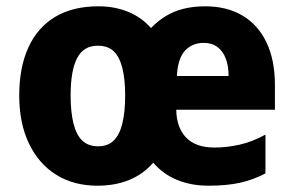

<svg xmlns="http://www.w3.org/2000/svg" viewBox="-20 -579 931 609"><path d="M631 -559Q699 -559 748.5 -530Q798 -501 825 -445Q852 -389 852 -309V-231H539Q540 -174 570.5 -142.5Q601 -111 660 -111Q699 -111 739.5 -120Q780 -129 822 -152V-29Q784 -9 742 0.5Q700 10 641 10Q587 10 542.5 -8Q498 -26 466 -63Q435 -27 390.5 -8.5Q346 10 289 10Q214 10 158.5 -24.5Q103 -59 72 -123.5Q41 -188 41 -276Q41 -365 70 -428.5Q99 -492 155 -525.5Q211 -559 292 -559Q344 -559 386.5 -541.5Q429 -524 459 -490Q480 -512 505 -527.5Q530 -543 561.5 -551Q593 -559 631 -559ZM290 -434Q245 -434 224.5 -394.5Q204 -355 204 -276Q204 -224 213 -187.5Q222 -151 241 -133Q260 -115 291 -115Q322 -115 340.5 -133Q359 -151 368 -187Q377 -223 377 -276Q377 -328 368 -363.5Q359 -399 340.5 -416.5Q322 -434 290 -434ZM626 -443Q590 -443 567 -418.5Q544 -394 541 -338H705Q705 -370 696 -393.5Q687 -417 669.5 -430Q652 -443 626 -443Z"/></svg>

Font: Noto Sans Khmer SemiCondensed ExtraBold
Style: Regular
Weight: 800
Width: 4
Designer: Danh Hong and the Monotype Design Team
Foundry: Monotype Imaging Inc.
Version: Version 2.004